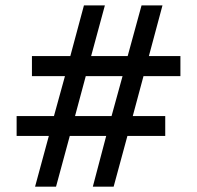

<svg xmlns="http://www.w3.org/2000/svg" viewBox="-20 -696 736 716"><path d="M515.1 -412.1 475.1 -263.2H596.2V-189H455.1L403.8 0H326.2L376 -189H240.2L189 0H110.8L162.1 -189H42V-263.2H181.2L222.2 -412.1H99.1V-486.8H242.2L293 -675.8H371.1L319.8 -486.8H456.1L507.8 -675.8H585.9L535.2 -486.8H652.8V-412.1ZM299.8 -412.1 259.8 -263.2H396L437 -412.1Z"/></svg>

Font: Clear Sans Medium
Style: Regular
Weight: 500
Foundry: Intel Corporation
Version: Version 1.00